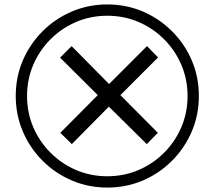

<svg xmlns="http://www.w3.org/2000/svg" viewBox="-20 -782 968 866"><path d="M304 -132 252 -183 421 -353 251 -522 303 -574 472 -403 643 -574 693 -523 523 -353 692 -183 642 -132 471 -301ZM464 64Q379 64 304 32Q229 0 172 -57Q115 -114 83 -189Q51 -264 51 -349Q51 -435 83 -509.5Q115 -584 172 -641Q229 -698 304 -730Q379 -762 464 -762Q550 -762 624.5 -730Q699 -698 756 -641Q813 -584 845 -509.5Q877 -435 877 -349Q877 -264 845 -189Q813 -114 756 -57Q699 0 624.5 32Q550 64 464 64ZM464 13Q539 13 604.5 -15Q670 -43 720 -93Q770 -143 798 -208.5Q826 -274 826 -349Q826 -424 798 -489.5Q770 -555 720 -605Q670 -655 604.5 -683Q539 -711 464 -711Q389 -711 323.5 -683Q258 -655 208 -605Q158 -555 130 -489.5Q102 -424 102 -349Q102 -274 130 -208.5Q158 -143 208 -93Q258 -43 323.5 -15Q389 13 464 13Z"/></svg>

Font: oriya115
Style: Regular
Weight: 400
Designer: Amélie Bonet and Sol Matas
Foundry: Google LLC
Version: Version 2.003